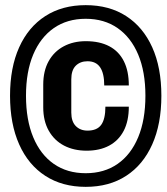

<svg xmlns="http://www.w3.org/2000/svg" viewBox="-20 -716 647 746"><path d="M316.5 -130.5Q267 -130.5 229 -150.2Q191 -170 169.5 -208Q148 -246 148 -299V-387Q148 -440.5 169 -478.2Q190 -516 227.5 -536Q265 -556 313.5 -556Q367.5 -556 404.8 -536.2Q442 -516.5 461.2 -478.2Q480.5 -440 480.5 -384H385Q385 -431 369 -454.5Q353 -478 320 -478Q292 -478 274.5 -460.8Q257 -443.5 257 -408V-278.5Q257 -244 274.5 -226.2Q292 -208.5 320 -208.5Q357 -208.5 373.2 -231Q389.5 -253.5 389.5 -301.5H480.5Q480.5 -246 460.8 -208Q441 -170 404.2 -150.2Q367.5 -130.5 316.5 -130.5ZM313 10Q222 10 156 -32.8Q90 -75.5 54.5 -155Q19 -234.5 19 -344Q19 -453.5 54.5 -532.2Q90 -611 156 -653.5Q222 -696 313 -696Q404.5 -696 470.2 -653.5Q536 -611 571.5 -532.2Q607 -453.5 607 -344Q607 -234.5 571.5 -155Q536 -75.5 470.2 -32.8Q404.5 10 313 10ZM313 -43Q385 -43 437 -79.2Q489 -115.5 517 -183Q545 -250.5 545 -344Q545 -437 517 -503.8Q489 -570.5 437 -606.8Q385 -643 313 -643Q241 -643 189 -606.8Q137 -570.5 109 -503.8Q81 -437 81 -344Q81 -250.5 109 -183Q137 -115.5 189 -79.2Q241 -43 313 -43Z"/></svg>

Font: Chivo Mono Medium
Style: Italic
Weight: 500
Italic angle: -8.05°
Monospace: yes
Designer: Hector Gatti
Foundry: Omnibus-Type
Version: Version 1.008